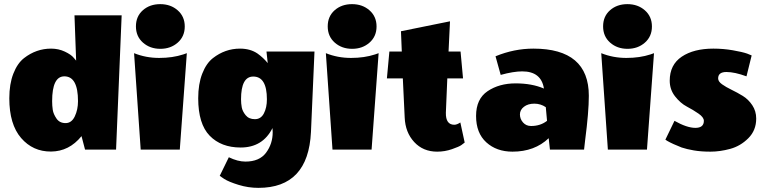

<svg xmlns="http://www.w3.org/2000/svg" viewBox="-20 -723 3700 928"><path d="M25 -248Q25 -317 44.5 -367Q64 -417 96 -442Q155 -488 227 -488Q263 -488 293.5 -473.5Q324 -459 336 -444L348 -430L340 -649H568L541 0H391L374 -65Q314 9 226.5 9.5Q139 10 82 -56Q25 -122 25 -248ZM291 -354Q232 -354 232 -234Q232 -212 235 -192Q238 -172 253 -150Q268 -128 297 -128Q326 -128 341.5 -160.5Q357 -193 357 -234Q357 -354 291 -354Z M866 -460 883 -466 849 0H660L628 -466Q685 -443 749.5 -443Q814 -443 866 -460ZM755 -487Q705 -487 671 -517Q637 -547 637 -595.5Q637 -644 670.5 -673.5Q704 -703 754.5 -703Q805 -703 839 -673Q873 -643 873 -595Q873 -547 839 -517Q805 -487 755 -487Z M1229 185Q1180 185 1133 170.5Q1086 156 1064 142L1042 127L1086 37Q1129 58 1166 58Q1234 58 1266 15Q1298 -28 1298 -84Q1298 -94 1297 -104Q1250 -10 1143 -10Q1049 -10 993.5 -67Q938 -124 938 -248Q938 -317 957.5 -367Q977 -417 1009 -442Q1068 -488 1140 -488Q1190 -488 1225 -464Q1254 -443 1274 -418L1268 -474H1500L1483 -85Q1470 185 1229 185ZM1204 -353Q1145 -353 1145 -243Q1145 -223 1148.5 -204Q1152 -185 1167.5 -166Q1183 -147 1212 -147Q1241 -147 1255.5 -175Q1270 -203 1270 -243Q1270 -353 1204 -353Z M1793 -460 1810 -466 1776 0H1587L1555 -466Q1612 -443 1676.5 -443Q1741 -443 1793 -460ZM1682 -487Q1632 -487 1598 -517Q1564 -547 1564 -595.5Q1564 -644 1597.5 -673.5Q1631 -703 1681.5 -703Q1732 -703 1766 -673Q1800 -643 1800 -595Q1800 -547 1766 -517Q1732 -487 1682 -487Z M2135 -178Q2134 -120 2176 -120Q2188 -120 2205 -131L2226 -34Q2220 -29 2209.5 -21.5Q2199 -14 2164.5 -2Q2130 10 2093 10Q2025 10 1982 -36.5Q1939 -83 1936 -155L1927 -344H1850L1862 -474H1922L1918 -572L2155 -620L2148 -474H2206L2218 -344H2142Z M2457 10Q2380 10 2330.5 -35Q2281 -80 2281 -162.5Q2281 -245 2337 -282.5Q2393 -320 2472 -320Q2551 -320 2609 -295Q2596 -378 2504 -378Q2462 -378 2400 -361L2375 -451Q2465 -488 2558 -488Q2826 -488 2826 -260Q2826 -182 2808 -44L2803 0H2638L2632 -55Q2564 10 2457 10ZM2547 -114Q2592 -114 2624 -139L2618 -205Q2593 -222 2562.5 -222Q2532 -222 2512.5 -207Q2493 -192 2493 -170Q2493 -148 2508 -131Q2523 -114 2547 -114Z M3124 -460 3141 -466 3107 0H2918L2886 -466Q2943 -443 3007.5 -443Q3072 -443 3124 -460ZM3013 -487Q2963 -487 2929 -517Q2895 -547 2895 -595.5Q2895 -644 2928.5 -673.5Q2962 -703 3012.5 -703Q3063 -703 3097 -673Q3131 -643 3131 -595Q3131 -547 3097 -517Q3063 -487 3013 -487Z M3635 -150Q3635 -93 3597 -55Q3559 -17 3509.5 -3.5Q3460 10 3414 10Q3368 10 3333.5 4Q3299 -2 3275 -10Q3231 -27 3205 -42L3196 -48L3240 -139Q3300 -105 3341 -105Q3382 -105 3382 -139Q3382 -156 3356 -174Q3330 -192 3299.5 -208Q3269 -224 3243 -257Q3217 -290 3217 -333Q3217 -410 3275 -449Q3333 -488 3428 -488Q3476 -488 3522 -480Q3568 -472 3591 -464L3613 -455L3588 -354Q3531 -375 3491 -375Q3451 -375 3451 -344Q3451 -329 3470 -315.5Q3489 -302 3516 -289Q3543 -276 3570 -259.5Q3597 -243 3616 -214.5Q3635 -186 3635 -150Z"/></svg>

Font: Wendy One
Style: Regular
Weight: 400
Designer: Alejandro Inler
Foundry: Alejandro Inler
Version: 1.001